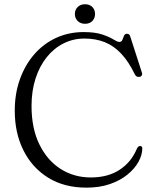

<svg xmlns="http://www.w3.org/2000/svg" viewBox="-20 -866 728 904"><path d="M650 -167.5Q650 -136.5 632 -104Q614 -71.5 580.2 -44Q546.5 -16.5 498 0.5Q449.5 17.5 387 17.5Q282.5 17.5 207 -29.2Q131.5 -76 90.5 -157.8Q49.5 -239.5 49.5 -345Q49.5 -425.5 73.8 -493Q98 -560.5 141.5 -610.5Q185 -660.5 244.5 -687.8Q304 -715 374 -715Q428 -715 461.8 -703.5Q495.5 -692 514.2 -680.2Q533 -668.5 541.5 -668.5Q552.5 -668.5 556.2 -678.2Q560 -688 563.8 -697.5Q567.5 -707 578.5 -707Q584 -707 587.8 -703.8Q591.5 -700.5 594 -692L648 -524.5Q651 -516.5 647.2 -510.5Q643.5 -504.5 635.5 -504Q628.5 -503 623.2 -506.2Q618 -509.5 614.5 -516.5Q586 -575.5 551.2 -612.8Q516.5 -650 473.8 -667.2Q431 -684.5 377.5 -684.5Q325 -684.5 279.5 -661.8Q234 -639 200.2 -597Q166.5 -555 147.5 -496.8Q128.5 -438.5 128.5 -367Q128.5 -261.5 165.5 -186Q202.5 -110.5 265.5 -70.5Q328.5 -30.5 407.5 -30.5Q488.5 -30.5 543.5 -66.8Q598.5 -103 624.5 -166Q628 -173 632 -176Q636 -179 641 -178.5Q645 -178 647.5 -175.5Q650 -173 650 -167.5ZM380.5 -754Q359 -754 345.8 -767.2Q332.5 -780.5 332.5 -800Q332.5 -820 345.8 -833Q359 -846 380.5 -846Q402 -846 414.8 -833Q427.5 -820 427.5 -800Q427.5 -780.5 414.8 -767.2Q402 -754 380.5 -754Z"/></svg>

Font: Fraunces Light
Style: Regular
Weight: 300
Version: Version 1.000;[b76b70a41]